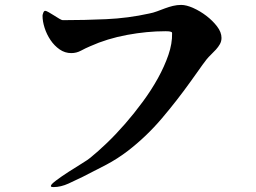

<svg xmlns="http://www.w3.org/2000/svg" viewBox="-20 -735 1040 781"><path d="M679 -604Q673 -607 666.5 -607.5Q660 -608 653 -608Q578 -608 497 -593Q416 -578 347 -547Q328 -539 309.5 -529Q291 -519 270 -519Q244 -519 222.5 -534Q201 -549 185.5 -572Q170 -595 161.5 -621.5Q153 -648 153 -671Q153 -675 156 -683Q159 -691 164 -691Q168 -691 178.5 -685Q189 -679 200 -672Q211 -665 221 -659Q231 -653 235 -653Q323 -653 412 -657Q501 -661 587 -680Q603 -683 619 -689Q635 -695 651 -701Q667 -707 683.5 -711Q700 -715 717 -715Q738 -715 766 -702.5Q794 -690 819.5 -670.5Q845 -651 863 -627.5Q881 -604 881 -581Q881 -567 874.5 -555.5Q868 -544 858.5 -533.5Q849 -523 838.5 -513Q828 -503 820 -493Q803 -471 787.5 -448.5Q772 -426 755 -403Q700 -326 638 -253Q576 -180 501 -122Q458 -89 411.5 -64.5Q365 -40 317 -16Q291 -3 259 11.5Q227 26 198 26Q196 26 191.5 25.5Q187 25 187 21Q187 15 209 -1.5Q231 -18 259 -36Q287 -54 313 -70Q339 -86 347 -93Q378 -118 415 -153.5Q452 -189 489 -231.5Q526 -274 561 -321.5Q596 -369 622.5 -417Q649 -465 665 -511.5Q681 -558 680 -600Q680 -601 679.5 -602Q679 -603 679 -604Z"/></svg>

Font: SoukouMincho
Style: Regular
Weight: 400
Designer: Dr. Ken Lunde (project architect, glyph set definition & overall production); Masataka HATTORI  (production & ideograph 
Foundry: Adobe Systems Incorporated
Version: Version 1.00